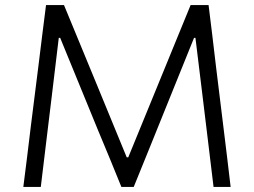

<svg xmlns="http://www.w3.org/2000/svg" viewBox="-20 -733 996 753"><path d="M71.5 0Q79 -58 86 -115Q93 -172 101 -238.5L130.5 -473Q138.5 -538.5 145.5 -594.5Q152.5 -650.5 160.5 -713H231Q264 -633 295 -558Q326 -483 356.5 -409L477 -116H483L603 -409Q633.5 -483.5 664 -558Q694.5 -632.5 727.5 -713H798Q805.5 -651.5 812.5 -595.5Q819 -539 827 -473L856 -236.5Q864 -171.5 870.8 -115.5Q877.5 -59.5 884.5 0H817.5Q805 -100 794.5 -190.5Q783.5 -281 774 -359.5L746.5 -584.5H741L643 -342Q607 -253.5 571.5 -165Q535.5 -76.5 504.5 0H456Q436.5 -48 413 -105.5Q389 -162.5 364.2 -222.8Q339.5 -283 316 -340.5L216 -584.5H210.5L183.5 -359.5Q174 -281 163 -190.5Q152 -100 140 0Z"/></svg>

Font: Heraclito Light
Style: Regular
Weight: 300
Designer: Kostas Bartsokas (font) & Cristiano Sobral (main changes)
Foundry: Kostas Bartsokas (font) & Cristiano Sobral (main changes)
Version: Version 1.00;July 8, 2020;FontCreator 13.0.0.2655 64-bit